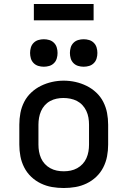

<svg xmlns="http://www.w3.org/2000/svg" viewBox="-20 -936 640 964"><path d="M300 8Q270 8 241 3Q212 -2 185 -15Q158 -28 136.5 -48.5Q115 -69 101.5 -95.5Q88 -122 82.5 -151Q77 -180 77 -210V-310Q77 -340 82.5 -369Q88 -398 101.5 -424.5Q115 -451 137 -471.5Q159 -492 185.5 -505Q212 -518 241 -524.5Q270 -531 300 -531Q330 -531 359 -524.5Q388 -518 414.5 -505Q441 -492 463 -471.5Q485 -451 498.5 -424.5Q512 -398 517.5 -369Q523 -340 523 -310V-210Q523 -180 517.5 -151Q512 -122 498.5 -95.5Q485 -69 463.5 -48.5Q442 -28 415 -15Q388 -2 359 3Q330 8 300 8ZM300 -76Q318 -76 335 -79.5Q352 -83 367.5 -91.5Q383 -100 395 -113Q407 -126 414 -142Q421 -158 424 -175Q427 -192 427 -210V-310Q427 -328 424 -345.5Q421 -363 413.5 -379Q406 -395 394 -408Q382 -421 366.5 -429Q351 -437 333.5 -440.5Q316 -444 298 -444Q281 -444 264 -440.5Q247 -437 231.5 -428.5Q216 -420 204.5 -407Q193 -394 186 -378Q179 -362 176 -344.5Q173 -327 173 -310V-210Q173 -192 176 -175Q179 -158 186 -142Q193 -126 205 -113Q217 -100 232.5 -91.5Q248 -83 265 -79.5Q282 -76 300 -76ZM400 -601Q386 -601 372.5 -605Q359 -609 349 -619Q339 -629 335 -642.5Q331 -656 331 -670Q331 -684 335 -697.5Q339 -711 349 -721Q359 -731 372.5 -735Q386 -739 400 -739Q414 -739 427.5 -735Q441 -731 451 -721Q461 -711 465 -697.5Q469 -684 469 -670Q469 -656 465 -642.5Q461 -629 451 -619Q441 -609 427.5 -605Q414 -601 400 -601ZM200 -601Q186 -601 172.5 -605Q159 -609 149 -619Q139 -629 135 -642.5Q131 -656 131 -670Q131 -684 135 -697.5Q139 -711 149 -721Q159 -731 172.5 -735Q186 -739 200 -739Q214 -739 227.5 -735Q241 -731 251 -721Q261 -711 265 -697.5Q269 -684 269 -670Q269 -656 265 -642.5Q261 -629 251 -619Q241 -609 227.5 -605Q214 -601 200 -601ZM150 -834V-916H450V-834Z"/></svg>

Font: Iosevka Custom Medium Extended
Style: Regular
Weight: 500
Width: 7
Monospace: yes
Designer: Belleve Invis
Foundry: Belleve Invis
Version: Version 11.2.4; ttfautohint (v1.8.4)